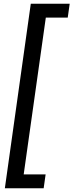

<svg xmlns="http://www.w3.org/2000/svg" viewBox="-20 -761 394 1029"><path d="M6 248H214L224.5 173.5H107L225.5 -666.5H343L353.5 -741H145Z"/></svg>

Font: HK Grotesk SemiBold
Style: Italic
Weight: 600
Italic angle: -16°
Designer: Alfredo Marco Pradil
Foundry: Hanken Design Co.
Version: Version 3.001;FEAKit 1.0